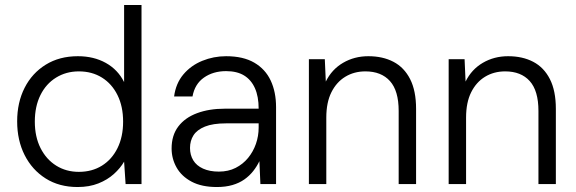

<svg xmlns="http://www.w3.org/2000/svg" viewBox="-20 -740 2315 772"><path d="M292 12Q218 12 163.5 -22.5Q109 -57 79 -116.5Q49 -176 49 -252Q49 -328 79 -387Q109 -446 164 -480Q219 -514 293 -514Q357 -514 405.5 -487Q454 -460 479 -410V-720H549V0H485L479 -90Q464 -64 438 -40.5Q412 -17 375.5 -2.5Q339 12 292 12ZM297 -49Q350 -49 390 -74Q430 -99 452.5 -144.5Q475 -190 475 -251Q475 -312 452.5 -357.5Q430 -403 390 -428Q350 -453 297 -453Q246 -453 205.5 -428Q165 -403 142.5 -357.5Q120 -312 120 -251Q120 -190 143 -144.5Q166 -99 206 -74Q246 -49 297 -49Z M852 12Q791 12 750.5 -9.5Q710 -31 690 -66.5Q670 -102 670 -143Q670 -196 697 -231.5Q724 -267 772.5 -285Q821 -303 884 -303H1020Q1020 -352 1005 -385.5Q990 -419 961.5 -436.5Q933 -454 889 -454Q837 -454 800 -428Q763 -402 754 -352H680Q687 -405 717.5 -441Q748 -477 793.5 -495.5Q839 -514 889 -514Q958 -514 1002.5 -488Q1047 -462 1068.5 -416Q1090 -370 1090 -309V0H1027L1023 -92Q1013 -71 998 -52Q983 -33 962.5 -18.5Q942 -4 914.5 4Q887 12 852 12ZM860 -50Q898 -50 927.5 -65Q957 -80 977.5 -105Q998 -130 1009 -161.5Q1020 -193 1020 -227V-244H889Q836 -244 804 -231Q772 -218 758 -196Q744 -174 744 -145Q744 -117 757 -95.5Q770 -74 796.5 -62Q823 -50 860 -50Z M1222 0V-502H1286L1290 -412Q1314 -461 1359.5 -487.5Q1405 -514 1461 -514Q1519 -514 1562 -491.5Q1605 -469 1629 -422Q1653 -375 1653 -302V0H1583V-294Q1583 -375 1548 -414Q1513 -453 1449 -453Q1404 -453 1368.5 -431.5Q1333 -410 1312.5 -369Q1292 -328 1292 -267V0Z M1784 0V-502H1848L1852 -412Q1876 -461 1921.5 -487.5Q1967 -514 2023 -514Q2081 -514 2124 -491.5Q2167 -469 2191 -422Q2215 -375 2215 -302V0H2145V-294Q2145 -375 2110 -414Q2075 -453 2011 -453Q1966 -453 1930.5 -431.5Q1895 -410 1874.5 -369Q1854 -328 1854 -267V0Z"/></svg>

Font: DM Sans 16pt Light
Style: Regular
Weight: 300
Version: Version 4.004;gftools[0.9.30]